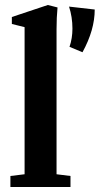

<svg xmlns="http://www.w3.org/2000/svg" viewBox="-20 -746 398 766"><path d="M21.5 0V-43.9L78.1 -50.8V-637.7L27.3 -650.4V-678.2L170.9 -726.1L209.5 -716.3Q205.6 -676.3 205.6 -629.4V-50.8L261.2 -43.9V0ZM257.3 -559.1Q269 -593.3 269 -631.8Q269 -678.2 255.4 -719.7L357.9 -708Q357.9 -626.5 309.1 -537.6Z"/></svg>

Font: Elstob 6pt
Style: Bold
Weight: 700
Designer: Peter S. Baker
Version: Version 1.015